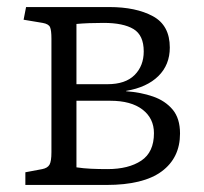

<svg xmlns="http://www.w3.org/2000/svg" viewBox="-20 -525 578 545"><path d="M52 0V-36L100 -45Q115 -48 120.5 -57.5Q126 -67 126 -93V-415Q126 -439 122 -448Q118 -457 101 -460L47 -469L54 -505H290Q366 -505 414 -479Q462 -453 462 -390Q462 -341 429.5 -309Q397 -277 338 -267V-266Q380 -263 414.5 -251Q449 -239 470 -214Q491 -189 491 -146Q491 -77 439 -38.5Q387 0 282 0ZM197 -286H285Q336 -286 362 -312Q388 -338 388 -379Q388 -425 359 -442.5Q330 -460 274 -460Q230 -460 197 -457ZM285 -45Q345 -45 381 -69Q417 -93 417 -147Q417 -189 384.5 -214Q352 -239 293 -239H197V-50Q217 -47 238.5 -46Q260 -45 285 -45Z"/></svg>

Font: Literata 12pt Light
Style: Regular
Weight: 300
Designer: Latin by Veronika Burian and Jose Scaglione. Greek by Irene Vlachou. Cyrillic by Vera Evstafieva.
Foundry: TypeTogether
Version: Version 3.002